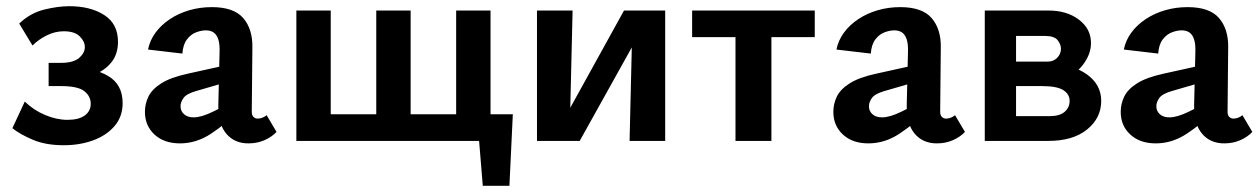

<svg xmlns="http://www.w3.org/2000/svg" viewBox="-20 -455 4065 620"><path d="M186 14Q128 14 86.5 -3.5Q45 -21 20 -41L60 -127Q89 -99 126 -83.5Q163 -68 198 -68Q234 -68 253.5 -82Q273 -96 273 -120Q273 -144 252.5 -160.5Q232 -177 177 -177H137V-252H177Q217 -252 235.5 -268Q254 -284 254 -303Q254 -321 237.5 -337.5Q221 -354 186 -354Q158 -354 131.5 -341Q105 -328 85 -308L42 -379Q78 -413 122.5 -424Q167 -435 204 -435Q272 -435 316.5 -406.5Q361 -378 361 -320Q361 -280 339.5 -253.5Q318 -227 283.5 -214Q249 -201 211 -201V-237Q283 -237 329.5 -209.5Q376 -182 376 -122Q376 -78 349.5 -47.5Q323 -17 280 -1.5Q237 14 186 14Z M782 8Q737 8 710.5 -23.5Q684 -55 685 -116L689 -286Q690 -312 685 -327.5Q680 -343 670 -350Q660 -357 645 -357Q630 -357 613 -350.5Q596 -344 583.5 -327.5Q571 -311 569 -282L458 -295Q464 -325 482.5 -350Q501 -375 529 -393.5Q557 -412 591.5 -422Q626 -432 664 -432Q735 -432 765.5 -396.5Q796 -361 795 -302L793 -94Q793 -83 798.5 -77.5Q804 -72 812 -72Q820 -72 827.5 -75Q835 -78 841 -83L873 -29Q858 -13 834.5 -2.5Q811 8 782 8ZM561 8Q510 8 479 -20.5Q448 -49 448 -94Q448 -120 459.5 -143.5Q471 -167 501 -186Q531 -205 586 -217L749 -253L754 -202L613 -161Q582 -152 572.5 -138.5Q563 -125 563 -112Q563 -96 574.5 -86Q586 -76 605 -76Q630 -76 667 -94Q704 -112 750 -136L752 -97Q708 -54 661 -23Q614 8 561 8Z M1502 0V-86H1636L1586 0ZM1539 145 1520 -86H1636L1625 145ZM992 0V-86H1253V0ZM937 0V-421H1048V0ZM1453 0V-421H1564V0ZM1248 0V-86H1509V0ZM1195 0V-421H1306V0Z M2013 0 2023 -421H2128V0ZM1714 0V-421H1829L1819 0ZM1790 0V-50L1995 -421H2057V-368L1852 0Z M2355 0V-421H2471V0ZM2215 -335V-421H2611V-335Z M3005 8Q2960 8 2933.5 -23.5Q2907 -55 2908 -116L2912 -286Q2913 -312 2908 -327.5Q2903 -343 2893 -350Q2883 -357 2868 -357Q2853 -357 2836 -350.5Q2819 -344 2806.5 -327.5Q2794 -311 2792 -282L2681 -295Q2687 -325 2705.5 -350Q2724 -375 2752 -393.5Q2780 -412 2814.5 -422Q2849 -432 2887 -432Q2958 -432 2988.5 -396.5Q3019 -361 3018 -302L3016 -94Q3016 -83 3021.5 -77.5Q3027 -72 3035 -72Q3043 -72 3050.5 -75Q3058 -78 3064 -83L3096 -29Q3081 -13 3057.5 -2.5Q3034 8 3005 8ZM2784 8Q2733 8 2702 -20.5Q2671 -49 2671 -94Q2671 -120 2682.5 -143.5Q2694 -167 2724 -186Q2754 -205 2809 -217L2972 -253L2977 -202L2836 -161Q2805 -152 2795.5 -138.5Q2786 -125 2786 -112Q2786 -96 2797.5 -86Q2809 -76 2828 -76Q2853 -76 2890 -94Q2927 -112 2973 -136L2975 -97Q2931 -54 2884 -23Q2837 8 2784 8Z M3160 0V-421H3366Q3425 -421 3464 -391.5Q3503 -362 3503 -316Q3503 -284 3482.5 -253.5Q3462 -223 3427.5 -204Q3393 -185 3350 -185L3369 -248Q3443 -248 3489.5 -215Q3536 -182 3536 -129Q3536 -74 3490.5 -37Q3445 0 3366 0ZM3261 -80H3370Q3402 -80 3418 -94Q3434 -108 3434 -129Q3434 -151 3413.5 -164Q3393 -177 3345 -177H3231V-256H3363Q3382 -256 3394 -268.5Q3406 -281 3406 -298Q3406 -311 3395.5 -325Q3385 -339 3353 -339H3261Z M3933 8Q3888 8 3861.5 -23.5Q3835 -55 3836 -116L3840 -286Q3841 -312 3836 -327.5Q3831 -343 3821 -350Q3811 -357 3796 -357Q3781 -357 3764 -350.5Q3747 -344 3734.5 -327.5Q3722 -311 3720 -282L3609 -295Q3615 -325 3633.5 -350Q3652 -375 3680 -393.5Q3708 -412 3742.5 -422Q3777 -432 3815 -432Q3886 -432 3916.5 -396.5Q3947 -361 3946 -302L3944 -94Q3944 -83 3949.5 -77.5Q3955 -72 3963 -72Q3971 -72 3978.5 -75Q3986 -78 3992 -83L4024 -29Q4009 -13 3985.5 -2.5Q3962 8 3933 8ZM3712 8Q3661 8 3630 -20.5Q3599 -49 3599 -94Q3599 -120 3610.5 -143.5Q3622 -167 3652 -186Q3682 -205 3737 -217L3900 -253L3905 -202L3764 -161Q3733 -152 3723.5 -138.5Q3714 -125 3714 -112Q3714 -96 3725.5 -86Q3737 -76 3756 -76Q3781 -76 3818 -94Q3855 -112 3901 -136L3903 -97Q3859 -54 3812 -23Q3765 8 3712 8Z"/></svg>

Font: Ysabeau
Style: Bold
Weight: 700
Designer: Christian Thalmann (Catharsis Fonts)
Version: Version 2.000;gftools[0.9.27.dev2+g8671c4b]